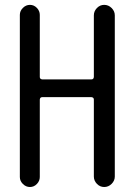

<svg xmlns="http://www.w3.org/2000/svg" viewBox="-20 -750 540 770"><path d="M59.6 -40V-690.4Q59.6 -706.1 71.8 -718.3Q84 -730.5 100.1 -730.5Q116.2 -730.5 127.9 -718.3Q139.6 -706.1 139.6 -690.4V-441.4Q139.6 -432.6 149.4 -431.6H346.7Q355.5 -431.6 356.4 -441.4V-688.5Q356.4 -705.1 368.7 -717.8Q380.9 -730.5 397.9 -730.5Q415 -730.5 427.7 -717.8Q440.4 -705.1 440.4 -688.5V-42Q440.4 -25.4 427.7 -12.7Q415 0 397.9 0Q380.9 0 368.7 -12.7Q356.4 -25.4 356.4 -42V-350.6Q356.4 -359.4 346.7 -360.4H149.4Q140.6 -360.4 139.6 -350.6V-40Q139.6 -24.4 127.9 -12.2Q116.2 0 100.1 0Q84 0 71.8 -12.2Q59.6 -24.4 59.6 -40Z"/></svg>

Font: Rounded Mgen+ 1m regular
Style: Regular
Weight: 400
Designer: [Source Han Sans]
Ryoko NISHIZUKA  (kana & ideographs); Paul D. Hunt (Latin, Greek & Cyrillic); Wenlong ZHANG  (bopomofo
Version: Version 1.059.20150602